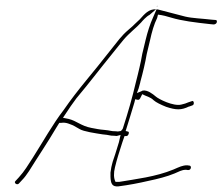

<svg xmlns="http://www.w3.org/2000/svg" viewBox="-20 -653 792 683"><path d="M35 -9C28 -3 40 7 47 0L59 -13C67 -21 75 -32 83 -44C114 -94 150 -147 181 -200L191 -216H198C216 -219 231 -210 240 -207L263 -194C277 -185 320 -179 345 -175C371 -173 368 -170 387 -170H388C393 -169 396 -169 398 -170L409 -173L403 -147C398 -130 394 -117 390 -105L381 -78C379 -72 378 -65 376 -58C375 -52 374 -47 373 -39V-24C374 -1 378 12 401 10C439 5 471 -1 510 -10C539 -16 575 -25 601 -36C616 -42 626 -49 641 -49H642L649 -48C655 -48 658 -51 659 -56C660 -60 657 -64 654 -64H653L646 -65C629 -65 618 -59 597 -50C534 -24 463 -16 404 -6H391C384 -19 384 -38 389 -58C396 -87 404 -112 415 -146L423 -169H430C437 -169 442 -185 435 -185L427 -187C436 -217 451 -263 458 -288L461 -300C471 -298 475 -294 481 -308L486 -318C500 -310 514 -309 527 -296C535 -289 551 -281 571 -273C607 -261 625 -261 652 -274H653L664 -278C673 -280 670 -298 662 -293L650 -289C643 -286 635 -283 625 -281C596 -274 544 -301 535 -309C522 -320 505 -333 488 -331C487 -331 485 -329 482 -328L467 -322L473 -338C475 -344 477 -352 479 -360V-361C484 -379 488 -395 492 -412C496 -429 499 -444 502 -461L514 -511C520 -539 528 -567 539 -589L542 -601C559 -599 574 -595 590 -590C626 -579 674 -573 729 -567L740 -566C746 -566 750 -570 751 -573C753 -580 750 -582 746 -582L733 -583C700 -587 664 -588 639 -594C607 -602 574 -611 543 -619C541 -619 539 -620 537 -620L524 -590C514 -568 505 -540 498 -511L486 -461C483 -444 480 -428 476 -412C472 -396 468 -377 463 -359C450 -304 437 -258 417 -196C416 -193 411 -188 410 -187C394 -184 399 -186 392 -186C373 -186 374 -189 350 -191C335 -192 321 -195 305 -198C268 -205 253 -223 224 -230L204 -234L212 -246C225 -266 238 -285 253 -305L254 -306C301 -362 329 -400 377 -459C397 -483 410 -501 419 -511C440 -536 465 -554 482 -573C486 -578 501 -595 512 -600L513 -601L535 -620C509 -621 495 -604 477 -584L460 -568C455 -563 449 -557 438 -548C410 -524 401 -509 368 -468C311 -394 259 -338 206 -261C168 -212 133 -149 98 -94C80 -66 67 -44 47 -22ZM537 -630H539L541 -633Z"/></svg>

Font: Stray Cat
Style: ExLtCnObl
Weight: 200
Version: Version 1.0